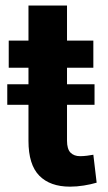

<svg xmlns="http://www.w3.org/2000/svg" viewBox="-20 -678 399 708"><path d="M238.3 10.3Q164.6 10.3 124.8 -30.3Q85 -70.8 85 -158.7V-428.2H12.2V-528.3H85V-657.7H227.1V-528.3H324.2V-428.2H227.1V-159.2Q227.1 -128.4 240 -115.2Q252.9 -102.1 275.4 -102.1Q287.1 -102.1 300.8 -103.8Q314.5 -105.5 324.2 -107.4L336.4 -4.4Q314.9 2 289.1 6.1Q263.2 10.3 238.3 10.3ZM6.8 -291.5V-367.2H328.6V-291.5Z"/></svg>

Font: Roboto Slab
Style: Bold
Weight: 700
Designer: Google
Version: Version 2.000; ttfautohint (v1.8.1.43-b0c9)